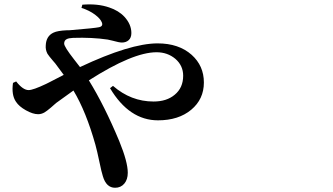

<svg xmlns="http://www.w3.org/2000/svg" viewBox="-20 -801 1540 887"><path d="M511.7 66.4Q470.7 66.4 455.1 12.7Q449.2 -4.9 439 -54.2Q428.7 -103.5 420.9 -131.8Q377.9 -285.2 319.3 -382.8Q273.4 -350.6 239.3 -325.2Q229.5 -317.4 214.8 -303.7Q196.3 -288.1 186.5 -282.2Q171.9 -273.4 156.2 -273.4Q131.8 -273.4 99.6 -291.5Q67.4 -309.6 53.7 -331.1Q32.2 -362.3 40 -418L54.7 -424.8Q85.9 -384.8 112.3 -384.8Q132.8 -384.8 192.4 -413.1Q201.2 -418 206.1 -419.9Q251 -443.4 274.4 -455.1Q248 -491.2 235.4 -507.8Q231.4 -512.7 223.6 -521.5Q206.1 -542 199.2 -552.7Q189.5 -571.3 191.4 -591.8Q193.4 -634.8 227.5 -650.4Q246.1 -659.2 288.1 -661.1Q294.9 -661.1 297.9 -661.1Q301.8 -661.1 310.5 -662.1Q417 -670.9 437.5 -675.3Q458 -679.7 450.2 -698.2Q443.4 -714.8 418.9 -733.4Q392.6 -752.9 356.4 -764.6L360.4 -779.3Q430.7 -785.2 484.4 -766.6Q528.3 -752 554.7 -723.6Q586.9 -688.5 586.9 -648.4Q586.9 -627 574.7 -615.7Q562.5 -604.5 543 -604.5Q530.3 -604.5 499 -613.3Q484.4 -617.2 477.5 -618.2Q405.3 -628.9 317.4 -626Q296.9 -625 288.1 -620.1Q276.4 -614.3 276.4 -599.6Q276.4 -585 322.3 -526.4Q340.8 -502.9 349.6 -491.2Q582 -600.6 708 -600.6Q805.7 -600.6 865.2 -547.9Q921.9 -497.1 921.9 -419.9Q921.9 -342.8 863.3 -293.9Q804.7 -245.1 710 -245.1Q577.1 -245.1 488.3 -393.6L502 -404.3Q585 -332 689.5 -332Q750 -332 787.1 -363.3Q826.2 -395.5 826.2 -451.2Q826.2 -498 790 -529.3Q753.9 -559.6 703.1 -559.6Q593.8 -559.6 390.6 -429.7Q462.9 -312.5 531.2 -148.4Q570.3 -52.7 570.3 -2.9Q570.3 28.3 554.2 47.4Q538.1 66.4 511.7 66.4Z"/></svg>

Font: Bpmf GenYo Min B
Style: B
Weight: 700
Foundry: But Ko
Version: Version 1.320